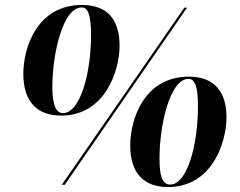

<svg xmlns="http://www.w3.org/2000/svg" viewBox="-20 -745 968 774"><path d="M226 -279C404 -279 462 -460 462 -561C462 -661 417 -725 311 -725C129 -725 74 -553 74 -447C74 -333 132 -279 226 -279ZM234 -289C204 -289 191 -327 191 -394C191 -530 234 -715 309 -715C335 -715 347 -684 347 -605C347 -446 302 -289 234 -289ZM229 0H241L734 -714H723ZM657 9C836 9 893 -172 893 -272C893 -372 847 -436 742 -436C561 -436 505 -265 505 -158C505 -44 563 9 657 9ZM666 -1C632 -1 623 -41 623 -106C623 -241 665 -427 740 -427C766 -427 778 -396 778 -317C778 -158 734 -1 666 -1Z"/></svg>

Font: Noto Serif Display ExtraBold
Style: Italic
Weight: 800
Italic angle: -12°
Designer: Monotype Design Team
Foundry: Monotype Imaging Inc.
Version: Version 2.009